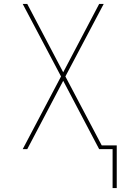

<svg xmlns="http://www.w3.org/2000/svg" viewBox="-20 -755 640 972"><path d="M550 197V0H482L300 -346L118 0H95L289 -368L95 -735H118L300 -389L482 -735H505L311 -368L495 -19H571V197Z"/></svg>

Font: Iosevka Aile Thin
Style: Regular
Weight: 100
Designer: Belleve Invis
Foundry: Belleve Invis
Version: Version 31.1.0; ttfautohint (v1.8.4)